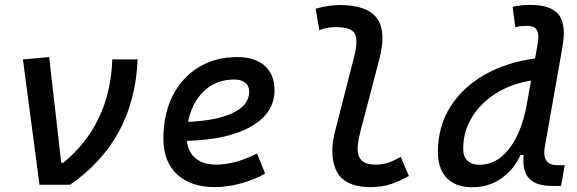

<svg xmlns="http://www.w3.org/2000/svg" viewBox="-20 -763 2384 793"><path d="M143.1 0 74.7 -517.6 183.1 -527.3 232.9 -90.8H241.7Q434.6 -250 443.8 -517.6H548.3Q535.2 -183.6 269.5 0Z M872.6 -83Q911.6 -83 956.1 -95.2Q1000.5 -107.4 1041.5 -129.4L1075.2 -45.9Q1027.3 -19.5 972.7 -4.9Q918 9.8 868.2 9.8Q767.6 9.8 711.2 -43Q654.8 -95.7 654.8 -189.9Q654.8 -291.5 693.1 -367.2Q731.4 -442.9 800.3 -485.1Q869.1 -527.3 960.9 -527.3Q1033.2 -527.3 1073.5 -491.2Q1113.8 -455.1 1113.8 -390.6Q1113.8 -296.4 1018.3 -241.2Q922.9 -186 752 -181.2Q756.3 -134.8 788.1 -108.9Q819.8 -83 872.6 -83ZM756.8 -259.8Q876.5 -264.6 942.9 -297.1Q1009.3 -329.6 1009.3 -384.3Q1009.3 -407.7 993.2 -421.1Q977.1 -434.6 947.3 -434.6Q873.5 -434.6 823 -387.2Q772.5 -339.8 756.8 -259.8Z M1510.3 9.8Q1429.2 9.8 1390.9 -27.6Q1352.5 -64.9 1352.5 -143.6Q1352.5 -178.2 1366.7 -231.9L1442.4 -527.3Q1452.1 -564.9 1452.1 -590.3Q1452.1 -609.9 1446.3 -622.6Q1432.6 -650.9 1367.2 -650.9Q1350.6 -650.9 1333.3 -648.2Q1315.9 -645.5 1298.8 -638.2L1283.7 -727.1Q1308.1 -733.9 1333 -738Q1357.9 -742.2 1382.8 -742.2Q1496.1 -742.2 1536.6 -688Q1559.6 -656.7 1559.6 -606Q1559.6 -568.8 1547.4 -521.5L1471.7 -231.9Q1457 -176.8 1457 -147.9Q1457 -83 1529.3 -83Q1559.1 -83 1581.5 -90.3Q1604 -97.7 1635.3 -114.7L1668.9 -36.1Q1634.8 -16.6 1596.9 -3.4Q1559.1 9.8 1510.3 9.8Z M1929.7 10.3Q1862.3 10.3 1825.4 -27.8Q1788.6 -65.9 1788.6 -135.3Q1788.6 -240.7 1840.1 -322Q1891.6 -403.3 1982.2 -454.6Q2072.8 -505.9 2189.9 -521.5L2201.2 -584.5Q2203.6 -599.1 2203.6 -610.8Q2203.6 -628.9 2197.3 -639.2Q2186.5 -656.2 2156.7 -656.2Q2144.5 -656.2 2132.6 -655Q2120.6 -653.8 2108.4 -650.9L2097.2 -734.9Q2115.7 -739.3 2134.3 -741Q2152.8 -742.7 2171.4 -742.7Q2256.3 -742.7 2288.1 -701.7Q2308.6 -674.8 2308.6 -626Q2308.6 -600.6 2303.2 -569.8L2230 -155.3Q2228 -143.1 2228 -132.3Q2228 -80.6 2282.7 -80.6H2312.5L2297.4 4.9H2260.3Q2192.9 4.9 2165 -26.4Q2141.6 -51.8 2141.6 -101.6Q2141.6 -111.8 2142.6 -123H2129.9Q2102.1 -62 2050.3 -25.9Q1998.5 10.3 1929.7 10.3ZM2153.3 -318.4 2173.3 -430.2Q2093.3 -417.5 2029.8 -378.2Q1966.3 -338.9 1929.7 -279.5Q1893.1 -220.2 1893.1 -147.5Q1893.1 -116.2 1910.9 -99.4Q1928.7 -82.5 1961.4 -82.5Q2028.8 -82.5 2079.3 -144Q2129.9 -205.6 2153.3 -318.4Z"/></svg>

Font: CaskaydiaCove NFP
Style: Italic
Weight: 400
Italic angle: -10°
Designer: Aaron Bell
Foundry: Saja Typeworks
Version: Version 2111.001; VTT 6.35;Nerd Fonts 3.1.1